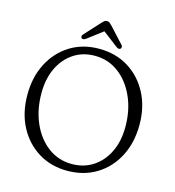

<svg xmlns="http://www.w3.org/2000/svg" viewBox="-127 -985 1007 1107"><g transform="rotate(15 376.0 -431.0)"><path d="M373 -712.5Q472.5 -712.5 548.2 -665.5Q624 -618.5 667 -536.5Q710 -454.5 710 -349Q710 -242 667.5 -160Q625 -78 549.5 -31.5Q474 15 374.5 15Q277 15 201.5 -32Q126 -79 83.2 -161Q40.5 -243 40.5 -349.5Q40.5 -455.5 82.8 -537.2Q125 -619 200 -665.8Q275 -712.5 373 -712.5ZM634.5 -316Q634.5 -415 599.2 -494.2Q564 -573.5 502 -620.2Q440 -667 359.5 -667Q287.5 -667 232.8 -630.5Q178 -594 147.2 -529.5Q116.5 -465 116.5 -380Q116.5 -281 151.5 -201.5Q186.5 -122 248.5 -75.8Q310.5 -29.5 390.5 -29.5Q462.5 -29.5 517.5 -65.8Q572.5 -102 603.5 -166.5Q634.5 -231 634.5 -316ZM490.5 -744.5Q481 -737 465.5 -748.5L375 -817.5L284 -748.5Q268.5 -737.5 259 -744.5Q255 -748 254.8 -754.5Q254.5 -761 260.5 -767.5L345 -860Q353 -868.5 359.2 -873.5Q365.5 -878.5 375 -878.5Q384 -878.5 390.5 -873.5Q397 -868.5 405 -860L490 -767.5Q496 -761 495.2 -754.5Q494.5 -748 490.5 -744.5Z"/></g></svg>

Font: Fraunces 72pt S100 Light
Style: Regular
Weight: 300
Version: Version 1.000; ttfautohint (v1.8.3)